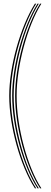

<svg xmlns="http://www.w3.org/2000/svg" viewBox="-20 -820 274 1040"><path d="M169 200Q139.2 154.2 113.9 93.6Q88.5 33 69.6 -34.9Q50.8 -102.8 40.4 -171.1Q30 -239.5 30 -301Q30 -360.2 40.4 -427.4Q50.8 -494.5 69.6 -562Q88.5 -629.5 113.9 -690.9Q139.2 -752.2 169 -800H176Q146.5 -752.8 121.4 -691.5Q96.2 -630.2 77.5 -562.6Q58.8 -495 48.4 -427.8Q38 -360.5 38 -301Q38 -239.2 48.4 -170.6Q58.8 -102 77.5 -34.1Q96.2 33.8 121.4 94.1Q146.5 154.5 176 200ZM183 200Q153.8 154.8 128.8 94.5Q103.8 34.2 85.1 -33.6Q66.5 -101.5 56.2 -170.1Q46 -238.8 46 -301Q46 -361 56.2 -428.4Q66.5 -495.8 85.1 -563.4Q103.8 -631 128.8 -692Q153.8 -753 183 -800H190Q160.8 -753.2 136 -692.5Q111.2 -631.8 92.9 -564.1Q74.5 -496.5 64.2 -428.9Q54 -361.2 54 -301Q54 -238.5 64.2 -169.6Q74.5 -100.8 92.9 -32.9Q111.2 35 136 95.1Q160.8 155.2 190 200ZM197 200Q168 155.5 143.4 95.6Q118.8 35.8 100.5 -32.1Q82.2 -100 72.1 -169.1Q62 -238.2 62 -301Q62 -361.5 72.1 -429.4Q82.2 -497.2 100.5 -564.8Q118.8 -632.2 143.4 -693Q168 -753.8 197 -800H204Q175.2 -754 150.9 -693.5Q126.5 -633 108.4 -565.4Q90.2 -497.8 80.1 -429.9Q70 -362 70 -301Q70 -237.8 80.1 -168.5Q90.2 -99.2 108.4 -31.4Q126.5 36.5 150.9 96.1Q175.2 155.8 204 200Z"/></svg>

Font: Big Shoulders Inline Text Thin Thin
Style: Regular
Weight: 250
Version: Version 2.002